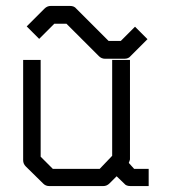

<svg xmlns="http://www.w3.org/2000/svg" viewBox="-20 -678 580 647"><path d="M91 -568 70 -589 130 -649Q139 -658 151 -658H216Q230 -658 237 -649L346 -540H387L435 -588L456 -567L477 -546L420 -489Q413 -480 399 -480H334Q322 -480 313 -489L204 -598H163L112 -547ZM373 -84 349 -60Q340 -51 328 -51H146Q134 -51 126 -59L67 -117Q58 -126 58 -138V-476H117V-150L158 -109H316L358 -153V-476H418V-141Q418 -139 414 -129L432 -109H481V-51H420Q405 -51 399 -59Z"/></svg>

Font: 3270 Nerd Font
Style: Regular
Weight: 400
Monospace: yes
Version: Version 3.0.1;Nerd Fonts 3.3.0